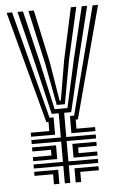

<svg xmlns="http://www.w3.org/2000/svg" viewBox="-56 -839 548 878"><g transform="rotate(-5 218.5 -400.0)"><path d="M205.6 0V-80.1H70.4V-98.6H205.6V-192.2H70.4V-210.7H205.6V-321.9H173.4L117.5 -559.3L58.3 -800H83.3L140.7 -559.3L188.7 -342H247.5L295.5 -559.3L353.1 -800H378L318.7 -559.3L262.9 -321.9H230.6V-210.7H365.8V-192.2H230.6V-98.6H365.8V-80.1H230.6V0ZM155.7 0V-46.3H70.4V-64.8H180.6V0ZM255.5 0V-64.8H365.8V-46.3H280.5V0ZM70.4 -113.9V-132.4H155.7V-158.4H70.4V-176.9H180.6V-113.9ZM255.5 -113.9V-176.9H365.8V-158.4H280.5V-132.4H365.8V-113.9ZM70.4 -226V-244.5H155.7V-286.5H145.9L8.4 -800H33.4L162.2 -305H180.6V-226ZM200 -360.6 162.6 -559.3 108.3 -800H133.2L185.1 -559.3L214.7 -379.1H220.5L251 -559.3L303.1 -800H328.1L273.6 -559.3L237.2 -360.6ZM255.5 -226V-305H274.8L403 -800H428L290.5 -286.5H280.5V-244.5H365.8V-226Z"/></g></svg>

Font: Big Shoulders Inline Thin
Style: Regular
Weight: 100
Designer: Patric King
Foundry: XO Type Co
Version: Version 2.002